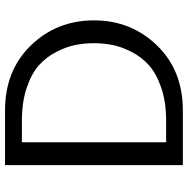

<svg xmlns="http://www.w3.org/2000/svg" viewBox="-12 -728 740 756"><g transform="rotate(-90 358.0 -350.0)"><path d="M85.9 0V-700.2H300.8Q459 -700.2 557.4 -598.1Q655.8 -496.1 655.8 -350.1Q655.8 -204.1 557.4 -102.1Q459 0 300.8 0ZM175.8 -65.9H261.2Q334.5 -65.9 390.1 -85Q445.8 -104 478.5 -133.1Q511.2 -162.1 531.5 -201.7Q551.8 -241.2 558.8 -276.6Q565.9 -312 565.9 -350.1Q565.9 -388.2 558.8 -423.6Q551.8 -459 531.5 -498.5Q511.2 -538.1 478.5 -567.1Q445.8 -596.2 389.9 -615Q334 -633.8 261.2 -633.8H175.8Z"/></g></svg>

Font: Carme
Style: Regular
Weight: 400
Version: 1.000